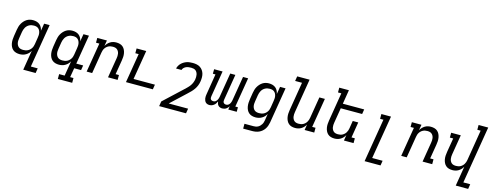

<svg xmlns="http://www.w3.org/2000/svg" viewBox="-25 -1675 7250 2830"><g transform="rotate(15 3600.0 -260.0)"><path d="M251 -66Q268 -66 285 -69Q302 -72 318.5 -79.5Q335 -87 349 -99.5Q363 -112 373 -127Q383 -142 388.5 -159Q394 -176 397 -193L413 -293Q416 -312 417.5 -331Q419 -350 416 -368.5Q413 -387 405 -403.5Q397 -420 383.5 -432Q370 -444 352.5 -449Q335 -454 315 -454Q298 -454 280 -450.5Q262 -447 245 -438.5Q228 -430 214 -416.5Q200 -403 190.5 -386.5Q181 -370 175.5 -352.5Q170 -335 167 -318L151 -218Q148 -199 147 -180.5Q146 -162 149.5 -144.5Q153 -127 161.5 -111.5Q170 -96 183 -85.5Q196 -75 214 -70.5Q232 -66 251 -66ZM329 215 379 -88Q368 -66 350.5 -47.5Q333 -29 310.5 -16Q288 -3 264 2.5Q240 8 217 8Q188 8 161.5 0.5Q135 -7 115 -24Q95 -41 83 -65.5Q71 -90 66.5 -117Q62 -144 63 -172.5Q64 -201 69 -230L85 -330Q89 -354 96 -378.5Q103 -403 115.5 -425.5Q128 -448 146 -468Q164 -488 186 -502Q208 -516 232.5 -522Q257 -528 282 -528Q310 -528 336.5 -520.5Q363 -513 383 -496.5Q403 -480 415 -456.5Q427 -433 432 -406L451 -520H535L425 141H530L518 215Z M851 -66Q868 -66 885 -69Q902 -72 918.5 -79.5Q935 -87 949 -99.5Q963 -112 973 -127Q983 -142 988.5 -159Q994 -176 997 -193L1013 -293Q1016 -312 1017.5 -331Q1019 -350 1016 -368.5Q1013 -387 1005 -403.5Q997 -420 983.5 -432Q970 -444 952.5 -449Q935 -454 915 -454Q898 -454 880 -450.5Q862 -447 845 -438.5Q828 -430 814 -416.5Q800 -403 790.5 -386.5Q781 -370 775.5 -352.5Q770 -335 767 -318L751 -218Q748 -199 747 -180.5Q746 -162 749.5 -144.5Q753 -127 761.5 -111.5Q770 -96 783 -85.5Q796 -75 814 -70.5Q832 -66 851 -66ZM1076 215H857V141H941L979 -88Q968 -66 950.5 -47.5Q933 -29 910.5 -16Q888 -3 864 2.5Q840 8 817 8Q788 8 761.5 0.5Q735 -7 715 -24Q695 -41 683 -65.5Q671 -90 666.5 -117Q662 -144 663 -172.5Q664 -201 669 -230L685 -330Q689 -354 696 -378.5Q703 -403 715.5 -425.5Q728 -448 746 -468Q764 -488 786 -502Q808 -516 832.5 -522Q857 -528 882 -528Q910 -528 936.5 -520.5Q963 -513 983 -496.5Q1003 -480 1015 -456.5Q1027 -433 1032 -406L1051 -520H1135L1061 -74H1166L1154 0H1049L1025 142H1076Z M1239 0 1313 -447H1262V-520H1409L1394 -433Q1406 -454 1423 -472.5Q1440 -491 1461 -504Q1482 -517 1505.5 -522.5Q1529 -528 1552 -528Q1581 -528 1607.5 -520.5Q1634 -513 1653.5 -495.5Q1673 -478 1684.5 -453.5Q1696 -429 1700.5 -402Q1705 -375 1703.5 -347Q1702 -319 1697 -290L1661 -74H1712V0H1565L1615 -302Q1618 -321 1619 -339Q1620 -357 1617 -374.5Q1614 -392 1606 -407.5Q1598 -423 1585 -434Q1572 -445 1555 -449.5Q1538 -454 1519 -454Q1503 -454 1485.5 -451Q1468 -448 1452 -440Q1436 -432 1422.5 -419.5Q1409 -407 1399.5 -392Q1390 -377 1385 -360.5Q1380 -344 1377 -327L1323 0Z M1839 0 1913 -447H1862V-520H2009L1935 -74H2261L2249 0Z M2403 215 2415 141 2702 -127H2703Q2722 -146 2741 -165Q2760 -184 2775.5 -206Q2791 -228 2800.5 -252Q2810 -276 2815 -301V-302Q2818 -321 2818.5 -339.5Q2819 -358 2815.5 -376Q2812 -394 2803.5 -409.5Q2795 -425 2781.5 -435.5Q2768 -446 2749.5 -450Q2731 -454 2713 -454Q2694 -454 2674.5 -451.5Q2655 -449 2637 -441.5Q2619 -434 2603.5 -419Q2588 -404 2583 -385H2500Q2505 -407 2517 -428.5Q2529 -450 2546.5 -467Q2564 -484 2585 -496.5Q2606 -509 2628 -516Q2650 -523 2673 -525.5Q2696 -528 2719 -528Q2749 -528 2778.5 -522Q2808 -516 2831.5 -500.5Q2855 -485 2871.5 -461.5Q2888 -438 2895.5 -410Q2903 -382 2902.5 -351.5Q2902 -321 2897 -290Q2892 -259 2880 -229Q2868 -199 2849 -171.5Q2830 -144 2806.5 -120Q2783 -96 2758 -73L2529 141H2825L2813 215Z M3113 8Q3096 8 3080.5 2.5Q3065 -3 3054.5 -14Q3044 -25 3038 -40Q3032 -55 3029.5 -71.5Q3027 -88 3028.5 -105Q3030 -122 3033 -139L3084 -451H3044L3045 -520H3174L3109 -126Q3107 -114 3107.5 -101.5Q3108 -89 3114 -79.5Q3120 -70 3131.5 -65.5Q3143 -61 3155 -61Q3166 -61 3176 -64.5Q3186 -68 3194 -75.5Q3202 -83 3208 -92Q3214 -101 3218.5 -111Q3223 -121 3225.5 -131.5Q3228 -142 3230 -152L3291 -520H3369L3304 -126Q3302 -114 3302.5 -101.5Q3303 -89 3309.5 -79.5Q3316 -70 3327 -65.5Q3338 -61 3351 -61Q3361 -61 3371 -64.5Q3381 -68 3389.5 -75.5Q3398 -83 3403.5 -92Q3409 -101 3413.5 -111Q3418 -121 3420.5 -131.5Q3423 -142 3425 -152L3486 -520H3564L3489 -69H3529V0H3400L3409 -55Q3402 -41 3391 -29Q3380 -17 3367 -8.5Q3354 0 3338.5 4Q3323 8 3308 8Q3291 8 3275 2Q3259 -4 3248 -15.5Q3237 -27 3231.5 -43Q3226 -59 3224 -76Q3217 -59 3206.5 -43.5Q3196 -28 3181 -16Q3166 -4 3148.5 2Q3131 8 3113 8Z M3823 215H3685V141H3823Q3840 141 3856.5 138Q3873 135 3889 127Q3905 119 3918 106Q3931 93 3940.5 78Q3950 63 3955 46.5Q3960 30 3963 13L3979 -88Q3968 -66 3950.5 -47.5Q3933 -29 3910.5 -16Q3888 -3 3864 2.5Q3840 8 3817 8Q3788 8 3761.5 0.5Q3735 -7 3715 -24Q3695 -41 3683 -65.5Q3671 -90 3666.5 -117Q3662 -144 3663 -172.5Q3664 -201 3669 -230L3685 -330Q3689 -354 3696 -378.5Q3703 -403 3715.5 -425.5Q3728 -448 3746 -468Q3764 -488 3786 -502Q3808 -516 3832.5 -522Q3857 -528 3882 -528Q3910 -528 3936.5 -520.5Q3963 -513 3983 -496.5Q4003 -480 4015 -456.5Q4027 -433 4032 -406L4051 -520H4135L4045 25Q4040 51 4031.5 76Q4023 101 4008 124Q3993 147 3971.5 165.5Q3950 184 3925.5 195Q3901 206 3875 210.5Q3849 215 3823 215ZM3851 -66Q3868 -66 3885 -69Q3902 -72 3918.5 -79.5Q3935 -87 3949 -99.5Q3963 -112 3973 -127Q3983 -142 3988.5 -159Q3994 -176 3997 -193L4013 -293Q4016 -312 4017.5 -331Q4019 -350 4016 -368.5Q4013 -387 4005 -403.5Q3997 -420 3983.5 -432Q3970 -444 3952.5 -449Q3935 -454 3915 -454Q3898 -454 3880 -450.5Q3862 -447 3845 -438.5Q3828 -430 3814 -416.5Q3800 -403 3790.5 -386.5Q3781 -370 3775.5 -352.5Q3770 -335 3767 -318L3751 -218Q3748 -199 3747 -180.5Q3746 -162 3749.5 -144.5Q3753 -127 3761.5 -111.5Q3770 -96 3783 -85.5Q3796 -75 3814 -70.5Q3832 -66 3851 -66Z M4421 8Q4392 8 4366 0.5Q4340 -7 4320.5 -24.5Q4301 -42 4289.5 -66.5Q4278 -91 4273.5 -118Q4269 -145 4270.5 -173Q4272 -201 4277 -230L4348 -662H4243L4255 -735H4444L4359 -218Q4356 -199 4355 -181Q4354 -163 4357 -145.5Q4360 -128 4368 -112.5Q4376 -97 4388.5 -86Q4401 -75 4418.5 -70.5Q4436 -66 4455 -66Q4471 -66 4488.5 -69Q4506 -72 4521.5 -80Q4537 -88 4550.5 -100.5Q4564 -113 4573.5 -128Q4583 -143 4588.5 -159.5Q4594 -176 4597 -193L4651 -520H4735L4661 -73H4712V0H4565L4579 -87Q4568 -66 4551 -47.5Q4534 -29 4512.5 -16Q4491 -3 4467.5 2.5Q4444 8 4421 8Z M5021 8Q4992 8 4966 0.5Q4940 -7 4920.5 -24.5Q4901 -42 4889.5 -66.5Q4878 -91 4873.5 -118Q4869 -145 4870.5 -173Q4872 -201 4877 -230L4948 -662H4897V-735H5044L5009 -520H5335L5323 -447H4997L4959 -218Q4956 -199 4955 -181Q4954 -163 4957 -145.5Q4960 -128 4968 -112.5Q4976 -97 4988.5 -86Q5001 -75 5018.5 -70.5Q5036 -66 5055 -66Q5071 -66 5088.5 -69Q5106 -72 5121.5 -80Q5137 -88 5150.5 -100.5Q5164 -113 5173.5 -128Q5183 -143 5188.5 -159.5Q5194 -176 5197 -193L5216 -312H5300L5261 -73H5312V0H5165L5179 -87Q5168 -66 5151 -47.5Q5134 -29 5112.5 -16Q5091 -3 5067.5 2.5Q5044 8 5021 8Z M5538 215 5648 -447H5597V-520H5744L5634 141H5793L5781 215Z M6039 0 6113 -447H6062V-520H6209L6194 -433Q6206 -454 6223 -472.5Q6240 -491 6261 -504Q6282 -517 6305.5 -522.5Q6329 -528 6352 -528Q6381 -528 6407.5 -520.5Q6434 -513 6453.5 -495.5Q6473 -478 6484.5 -453.5Q6496 -429 6500.5 -402Q6505 -375 6503.5 -347Q6502 -319 6497 -290L6461 -74H6512V0H6365L6415 -302Q6418 -321 6419 -339Q6420 -357 6417 -374.5Q6414 -392 6406 -407.5Q6398 -423 6385 -434Q6372 -445 6355 -449.5Q6338 -454 6319 -454Q6303 -454 6285.5 -451Q6268 -448 6252 -440Q6236 -432 6222.5 -419.5Q6209 -407 6199.5 -392Q6190 -377 6185 -360.5Q6180 -344 6177 -327L6123 0Z M6929 215 6979 -87Q6968 -66 6951 -47.5Q6934 -29 6912.5 -16Q6891 -3 6867.5 2.5Q6844 8 6821 8Q6792 8 6766 0.5Q6740 -7 6720.5 -24.5Q6701 -42 6689.5 -66.5Q6678 -91 6673.5 -118Q6669 -145 6670.5 -173Q6672 -201 6677 -230L6713 -446H6662V-520H6809L6759 -218Q6756 -199 6755 -181Q6754 -163 6757 -145.5Q6760 -128 6768 -112.5Q6776 -97 6788.5 -86Q6801 -75 6818.5 -70.5Q6836 -66 6855 -66Q6871 -66 6888.5 -69Q6906 -72 6921.5 -80Q6937 -88 6950.5 -100.5Q6964 -113 6973.5 -128Q6983 -143 6988.5 -159.5Q6994 -176 6997 -193L7074 -662H7023V-735H7170L7025 141H7130L7118 215Z"/></g></svg>

Font: Iosevka HT Extended
Style: Italic
Weight: 400
Width: 7
Italic angle: -9°
Monospace: yes
Designer: Belleve Invis
Foundry: Belleve Invis
Version: Version 32.3.0; ttfautohint (v1.8.4)